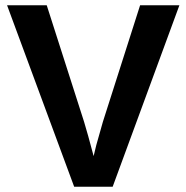

<svg xmlns="http://www.w3.org/2000/svg" viewBox="-20 -708 707 728"><path d="M407.2 0H261.2L6.8 -688H157.2L298.8 -246.1Q312 -203.1 335 -116.2L345.2 -158.2L370.1 -246.1L511.2 -688H660.2Z"/></svg>

Font: TypoPRO Liberation Sans
Style: Bold
Weight: 700
Designer: Steve Matteson
Foundry: Ascender Corporation
Version: Version 2.00.1